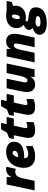

<svg xmlns="http://www.w3.org/2000/svg" viewBox="1406 -2110 944 3797"><g transform="rotate(-90 1878.5 -212.0)"><path d="M439.9 -563Q467.3 -563 479 -559.1L438 -372.1Q411.6 -382.8 377.9 -382.8Q327.6 -382.8 297.6 -348.4Q267.6 -314 252 -243.2L200.2 0H11.2L127.9 -553.2H278.8L270 -460.9H273.9Q305.7 -515.6 342.8 -539.3Q379.9 -563 439.9 -563Z M676.8 9.8Q573.2 9.8 515.6 -48.1Q458 -106 458 -209Q458 -312 498.8 -394.8Q539.6 -477.5 610.6 -520.3Q681.6 -563 774.9 -563Q867.7 -563 920.9 -521Q974.1 -479 974.1 -409.2Q974.1 -311 897.7 -258.5Q821.3 -206.1 676.8 -206.1H647.9V-198.2Q647.9 -126 728 -126Q766.6 -126 803.7 -137.5Q840.8 -148.9 888.2 -173.8V-40Q833.5 -12.2 786.1 -1.2Q738.8 9.8 676.8 9.8ZM753.9 -435.1Q724.1 -435.1 698.2 -401.1Q672.4 -367.2 667 -324.2H681.2Q734.4 -324.2 764.6 -344.5Q794.9 -364.7 794.9 -397.9Q794.9 -413.6 785.2 -424.3Q775.4 -435.1 753.9 -435.1Z M1272.9 -142.1Q1305.2 -142.1 1362.3 -165V-22.9Q1295.9 9.8 1196.3 9.8Q1124 9.8 1086.7 -21.2Q1049.3 -52.2 1049.3 -123Q1049.3 -160.2 1061 -214.8L1102.1 -411.1H1026.9L1046.9 -503.9L1153.3 -546.9L1220.2 -664.1H1346.2L1322.3 -553.2H1462.9L1432.1 -411.1H1291L1250 -224.1Q1242.2 -186.5 1242.2 -172.9Q1242.2 -142.1 1272.9 -142.1Z M1730 -142.1Q1762.2 -142.1 1819.3 -165V-22.9Q1752.9 9.8 1653.3 9.8Q1581.1 9.8 1543.7 -21.2Q1506.3 -52.2 1506.3 -123Q1506.3 -160.2 1518.1 -214.8L1559.1 -411.1H1483.9L1503.9 -503.9L1610.4 -546.9L1677.2 -664.1H1803.2L1779.3 -553.2H1919.9L1889.2 -411.1H1748L1707 -224.1Q1699.2 -186.5 1699.2 -172.9Q1699.2 -142.1 1730 -142.1Z M2147.9 -183.1Q2147.9 -161.6 2158.9 -151.4Q2169.9 -141.1 2185.1 -141.1Q2213.9 -141.1 2237.5 -179.4Q2261.2 -217.8 2275.4 -284.2L2332 -553.2H2521L2404.3 0H2252.9L2259.3 -77.1H2255.4Q2229 -31.7 2192.6 -11Q2156.2 9.8 2103 9.8Q2034.2 9.8 1995.6 -32Q1957 -73.7 1957 -147Q1957 -198.7 1969.2 -258.8L2031.2 -553.2H2220.2L2157.2 -252Q2147.9 -211.9 2147.9 -183.1Z M2916 -371.1Q2916 -392.1 2905.3 -402.6Q2894.5 -413.1 2879.4 -413.1Q2851.6 -413.1 2827.9 -378.4Q2804.2 -343.8 2789.1 -270L2732.4 0H2543.5L2660.2 -553.2H2811L2805.2 -476.1H2809.1Q2835.9 -522.5 2872.3 -542.7Q2908.7 -563 2961.4 -563Q3030.3 -563 3068.8 -521.2Q3107.4 -479.5 3107.4 -405.8Q3107.4 -354 3095.2 -293.9L3033.2 0H2844.2L2907.2 -301.8Q2916 -339.8 2916 -371.1Z M3757.3 -553.2 3737.3 -452.1 3659.2 -426.8Q3664.1 -407.2 3664.1 -380.9Q3664.1 -287.6 3600.6 -230.2Q3537.1 -172.9 3435.1 -172.9Q3397.9 -172.9 3374.5 -179.2Q3364.7 -173.8 3357.9 -168.5Q3351.1 -163.1 3351.1 -153.8Q3351.1 -132.8 3405.3 -125L3472.2 -116.2Q3557.1 -104 3594.2 -71.5Q3631.3 -39.1 3631.3 21Q3631.3 126 3549.1 183.1Q3466.8 240.2 3315.4 240.2Q3211.9 240.2 3150.6 203.4Q3089.4 166.5 3089.4 101.1Q3089.4 53.2 3122.6 18.6Q3155.8 -16.1 3226.1 -39.1Q3208 -50.3 3196.5 -68.4Q3185.1 -86.4 3185.1 -106.9Q3185.1 -141.6 3210 -168.5Q3234.9 -195.3 3284.2 -217.8Q3220.2 -268.1 3220.2 -355Q3220.2 -450.7 3286.6 -506.8Q3353 -563 3466.3 -563Q3491.2 -563 3518.8 -560.1Q3546.4 -557.1 3562.5 -553.2ZM3250.5 74.2Q3250.5 116.2 3333.5 116.2Q3394.5 116.2 3426.5 102.1Q3458.5 87.9 3458.5 62Q3458.5 44.4 3442.4 35.4Q3426.3 26.4 3386.2 22L3330.1 16.1Q3292 21.5 3271.2 36.4Q3250.5 51.3 3250.5 74.2ZM3398.4 -337.9Q3398.4 -292 3431.2 -292Q3456.5 -292 3472.9 -325.4Q3489.3 -358.9 3489.3 -402.8Q3489.3 -449.2 3459.5 -449.2Q3440.9 -449.2 3427.2 -432.9Q3413.6 -416.5 3406 -390.1Q3398.4 -363.8 3398.4 -337.9Z"/></g></svg>

Font: Open Sans Extrabold
Style: Italic
Weight: 800
Italic angle: -12°
Foundry: Ascender Corporation
Version: Version 1.10